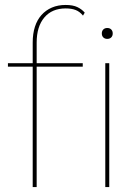

<svg xmlns="http://www.w3.org/2000/svg" viewBox="-20 -755 546 775"><path d="M245 -735Q274 -735 292 -726.5Q310 -718 322 -704L315 -692Q302 -708 285.5 -714.5Q269 -721 245 -721Q190 -721 159 -684.5Q128 -648 128 -583V-500V-491V0H112V-583Q112 -619 121 -647Q130 -675 147.5 -694.5Q165 -714 189.5 -724.5Q214 -735 245 -735ZM314 -500V-486H12V-500ZM413 -598Q403 -598 397 -604Q391 -610 391 -620Q391 -630 397 -636Q403 -642 413 -642Q423 -642 429 -636Q435 -630 435 -620Q435 -610 429 -604Q423 -598 413 -598ZM421 -500V0H405V-500Z"/></svg>

Font: Work Sans Thin
Style: Regular
Weight: 250
Designer: Wei Huang
Foundry: Wei Huang
Version: Version 2.012